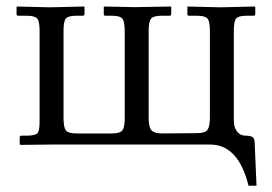

<svg xmlns="http://www.w3.org/2000/svg" viewBox="-20 -451 850 599"><path d="M709.5 -355V-74.2Q709.5 -54.2 719.2 -41Q729 -27.8 745.6 -27.8Q758.8 -27.8 766.4 -24.2Q773.9 -20.5 774.4 -7.8L780.3 128.4H755.4Q723.6 0 635.7 0H137.2L43.5 1L41.5 -1V-22.5Q41.5 -27.8 46.9 -27.8H63Q89.4 -27.8 96.4 -34.9Q103.5 -42 103.5 -70.3V-355Q103.5 -384.3 96.2 -393.1Q88.9 -401.9 63 -401.9H37.1Q31.7 -401.9 31.7 -406.7V-428.7L32.7 -430.7L136.2 -428.2L242.2 -430.7L243.7 -428.7V-407.7Q243.7 -401.9 237.8 -401.9H218.8Q193.4 -401.9 185.8 -393.6Q178.2 -385.3 178.2 -355V-83.5Q178.2 -53.2 185.8 -43.9Q193.4 -34.7 218.8 -34.7H328.6Q354.5 -34.7 361.8 -44.4Q369.1 -54.2 369.1 -83V-354Q369.1 -383.8 361.8 -392.8Q354.5 -401.9 328.6 -401.9H309.1Q303.7 -401.9 303.7 -406.7V-428.7L305.2 -430.7L401.4 -428.7L512.7 -430.7L514.2 -428.7V-407.2Q514.2 -401.9 508.3 -401.9H484.4Q459 -401.9 451.4 -393.1Q443.8 -384.3 443.8 -354V-83.5Q443.8 -53.7 452.9 -44.2Q461.9 -34.7 484.9 -34.7L594.2 -35.6Q620.1 -35.6 627.4 -46.1Q634.8 -56.6 634.8 -84.5V-355Q634.8 -384.3 627.4 -393.1Q620.1 -401.9 594.2 -401.9H569.8Q564.5 -401.9 564.5 -406.7V-428.7L565.4 -430.7L667.5 -428.2L774.9 -430.7L776.4 -428.7V-407.7Q776.4 -401.9 770.5 -401.9H750Q724.6 -401.9 717 -393.6Q709.5 -385.3 709.5 -355Z"/></svg>

Font: Libertinage
Style: b
Weight: 400
Designer: OSP
Foundry: OSP
Version: Version 1.0; 2008; OFL relea